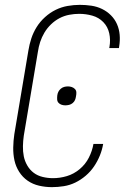

<svg xmlns="http://www.w3.org/2000/svg" viewBox="-20 -763 540 791"><path d="M194 8Q167 8 141 2Q115 -4 94 -18.5Q73 -33 59 -55Q45 -77 39.5 -102.5Q34 -128 34.5 -155.5Q35 -183 39 -210L97 -555Q101 -580 109 -604.5Q117 -629 131 -651.5Q145 -674 165.5 -692.5Q186 -711 209.5 -722.5Q233 -734 258.5 -738.5Q284 -743 309 -743Q333 -743 356.5 -739.5Q380 -736 400.5 -726Q421 -716 437 -700Q453 -684 462 -663.5Q471 -643 473 -619.5Q475 -596 471 -572L470 -565H430L431 -570Q436 -599 430 -626Q424 -653 405.5 -672Q387 -691 360.5 -698.5Q334 -706 306 -706Q286 -706 265 -702Q244 -698 225 -688Q206 -678 190 -662.5Q174 -647 163 -628.5Q152 -610 145.5 -590Q139 -570 136 -549L78 -204Q75 -183 74.5 -161Q74 -139 78 -119Q82 -99 92.5 -81Q103 -63 119 -51Q135 -39 156 -34Q177 -29 198 -29Q227 -29 255.5 -37.5Q284 -46 308 -66Q332 -86 346 -113.5Q360 -141 365 -170H405Q401 -146 391.5 -122.5Q382 -99 367.5 -77.5Q353 -56 333 -39Q313 -22 290.5 -11Q268 0 243 4Q218 8 194 8ZM249 -329Q241 -329 233.5 -331.5Q226 -334 221 -339.5Q216 -345 215.5 -353Q215 -361 216 -370Q217 -378 220.5 -385Q224 -392 230.5 -397.5Q237 -403 244.5 -405Q252 -407 260 -407Q268 -407 275.5 -404.5Q283 -402 288.5 -396.5Q294 -391 294.5 -383Q295 -375 293 -366Q292 -358 289 -351Q286 -344 279.5 -338.5Q273 -333 265 -331Q257 -329 249 -329Z"/></svg>

Font: Iosevka Term Curly XLt Obl
Style: Regular
Weight: 200
Italic angle: -9°
Designer: Belleve Invis
Foundry: Belleve Invis
Version: Version 32.3.0